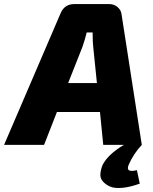

<svg xmlns="http://www.w3.org/2000/svg" viewBox="-65 -710 749 941"><path d="M531 -638 630 0Q589 44 566 97Q557 118 567 124.5Q577 131 606 124L620 190Q573 207 535 210.5Q497 214 475 204.5Q453 195 439 179Q425 163 427 141.5Q429 120 438 98Q464 47 542 0H441L425 -161H214L151 0H-45L232 -645Q251 -690 299 -690H471Q494 -690 511.5 -675Q529 -660 531 -638ZM410 -303 392 -479Q389 -503 389 -551H360Q351 -514 339 -480L269 -303Z"/></svg>

Font: Ezarion Extra Bold
Style: Italic
Weight: 800
Italic angle: -8°
Designer: Natanael Gama
Version: Version 1.001;PS 001.001;hotconv 1.0.70;makeotf.lib2.5.58329